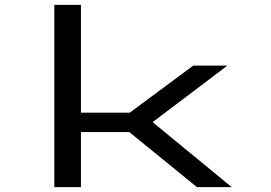

<svg xmlns="http://www.w3.org/2000/svg" viewBox="-20 -770 1116 790"><path d="M203.5 0V-750H313V-306.5H514L775 -500H915.5L608 -267.5L933.5 0H790.5L512 -226.5H313V0Z"/></svg>

Font: Trispace Expanded
Style: Regular
Weight: 400
Width: 7
Designer: Tyler Finck
Foundry: Etcetera Type Company
Version: Version 1.210; ttfautohint (v1.8.3)